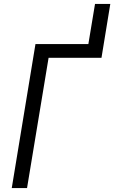

<svg xmlns="http://www.w3.org/2000/svg" viewBox="-20 -960 583 980"><path d="M40 0 161 -735H431L465 -940H543L498 -665H228L118 0Z"/></svg>

Font: Iosevka SS04
Style: Italic
Weight: 400
Italic angle: -9°
Monospace: yes
Designer: Belleve Invis
Foundry: Belleve Invis
Version: Version 19.0.0; ttfautohint (v1.8.4)